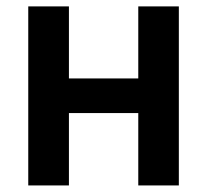

<svg xmlns="http://www.w3.org/2000/svg" viewBox="-20 -565 629 585"><path d="M190 -545.5V-326H401.3V-545.5H524.9V0H401.3V-220.5H190V0H66.1V-545.5Z"/></svg>

Font: Inter Zeller Semi Bold
Style: Regular
Weight: 600
Designer: Rasmus Andersson; Joe Bland
Foundry: zeller
Version: Version 3.015;git-dec3a8cb1